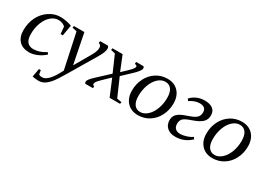

<svg xmlns="http://www.w3.org/2000/svg" viewBox="-20 -1122 2716 1988"><g transform="rotate(30 1338.5 -127.5)"><path d="M377.9 -69.3Q338.4 -32.7 289.1 -11.5Q239.7 9.8 195.3 9.8Q116.7 9.8 73.7 -35.6Q30.8 -81.1 30.8 -161.1Q30.8 -246.1 64.9 -316.2Q99.1 -386.2 162.4 -428.7Q225.6 -471.2 294.9 -471.2Q329.6 -471.2 368.7 -463.9Q407.7 -456.5 433.1 -445.8L411.1 -317.9H384.3L376.5 -402.8Q345.7 -433.6 294.4 -433.6Q247.6 -433.6 206.8 -398.9Q166 -364.3 141.6 -302.2Q117.2 -240.2 117.2 -166Q117.2 -41 217.8 -41Q287.6 -41 363.3 -89.8Z M462.4 -459H587.4L658.2 -101.6L772.9 -299.8Q804.2 -354.5 804.2 -394Q804.2 -412.1 793.9 -422.9Q783.7 -433.6 772 -437L775.9 -459H868.7Q881.3 -447.8 881.3 -428.2Q881.3 -389.6 840.8 -320.8L647.5 4.9Q591.8 99.6 559.3 139.2Q526.9 178.7 495.1 197.3Q463.4 215.8 426.3 215.8Q386.7 215.8 353.5 207L371.6 107.9H393.6L401.4 154.8Q413.6 166 441.4 166Q507.3 166 580.6 34.2L602.5 -5.9L513.2 -424.8L458.5 -437Z M937 -41Q937 -27.3 957.5 -22L953.6 0H863.3Q855.5 -6.3 855.5 -21Q855.5 -34.7 870.8 -54.7Q886.2 -74.7 922.4 -107.9L1055.7 -231.9L971.7 -424.8L919.4 -437L923.3 -459H1044.4L1115.2 -284.2L1175.8 -341.8Q1207 -371.6 1219.7 -388.7Q1232.4 -405.8 1232.4 -418Q1232.4 -422.9 1228 -426.5Q1223.6 -430.2 1203.6 -437L1207.5 -459H1293.9Q1304.2 -451.2 1304.2 -438Q1304.2 -409.2 1236.8 -345.2L1132.3 -247.1L1226.1 -32.2L1282.7 -22L1278.8 0H1153.8L1072.3 -195.3L988.8 -115.2Q961.9 -89.4 949.5 -72.5Q937 -55.7 937 -41Z M1402.3 -166Q1402.3 -100.1 1428 -65.2Q1453.6 -30.3 1499.5 -30.3Q1543.9 -30.3 1584.2 -65.9Q1624.5 -101.6 1647.9 -163.3Q1671.4 -225.1 1671.4 -295.9Q1671.4 -363.3 1645.8 -398.2Q1620.1 -433.1 1572.3 -433.1Q1527.8 -433.1 1488 -397.5Q1448.2 -361.8 1425.3 -300Q1402.3 -238.3 1402.3 -166ZM1495.1 9.8Q1414.1 9.8 1365.2 -42.2Q1316.4 -94.2 1316.4 -182.6Q1316.4 -261.2 1350.1 -328.1Q1383.8 -395 1443.6 -433.1Q1503.4 -471.2 1578.1 -471.2Q1659.2 -471.2 1708 -419.2Q1756.8 -367.2 1756.8 -278.8Q1756.8 -200.2 1723.1 -133.3Q1689.5 -66.4 1629.6 -28.3Q1569.8 9.8 1495.1 9.8Z M2154.3 -365.2Q2154.3 -315.9 2120.6 -283.4Q2086.9 -251 2007.8 -224.6Q1937 -200.7 1915 -179Q1893.1 -157.2 1893.1 -117.7Q1893.1 -78.6 1914.6 -59.8Q1936 -41 1970.7 -41Q2006.8 -41 2046.9 -54.2Q2086.9 -67.4 2112.3 -85.9L2127 -65.4Q2049.3 9.8 1941.9 9.8Q1879.4 9.8 1843 -23.2Q1806.6 -56.2 1806.6 -110.8Q1806.6 -144 1820.8 -166.7Q1835 -189.5 1865.7 -207.8Q1896.5 -226.1 1966.8 -249.5Q2023.9 -269 2045.9 -292Q2067.9 -314.9 2067.9 -354Q2067.9 -387.2 2047.6 -402.6Q2027.3 -418 1994.1 -418Q1935.1 -418 1875 -377L1858.4 -398.4Q1926.3 -468.8 2022.9 -468.8Q2085.4 -468.8 2119.9 -442.9Q2154.3 -417 2154.3 -365.2Z M2292.5 -166Q2292.5 -100.1 2318.1 -65.2Q2343.8 -30.3 2389.6 -30.3Q2434.1 -30.3 2474.4 -65.9Q2514.6 -101.6 2538.1 -163.3Q2561.5 -225.1 2561.5 -295.9Q2561.5 -363.3 2535.9 -398.2Q2510.3 -433.1 2462.4 -433.1Q2418 -433.1 2378.2 -397.5Q2338.4 -361.8 2315.4 -300Q2292.5 -238.3 2292.5 -166ZM2385.3 9.8Q2304.2 9.8 2255.4 -42.2Q2206.5 -94.2 2206.5 -182.6Q2206.5 -261.2 2240.2 -328.1Q2273.9 -395 2333.7 -433.1Q2393.6 -471.2 2468.3 -471.2Q2549.3 -471.2 2598.1 -419.2Q2647 -367.2 2647 -278.8Q2647 -200.2 2613.3 -133.3Q2579.6 -66.4 2519.8 -28.3Q2460 9.8 2385.3 9.8Z"/></g></svg>

Font: Tinos
Style: Italic
Weight: 400
Italic angle: -16.333°
Designer: Steve Matteson
Foundry: Monotype Imaging Inc.
Version: Version 1.32